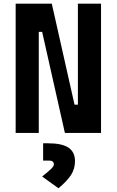

<svg xmlns="http://www.w3.org/2000/svg" viewBox="-20 -713 626 1030"><path d="M328.1 0 206.1 -542H188V0H64V-693.4H257.8L379.9 -151.4H397.9V-693.4H522V0ZM293.5 296.9 206.1 233.9Q242.2 205.1 255.6 191.7Q269 178.2 269 169.4Q269 148.4 243.2 148.4H211.4V55.7H238.3Q312.5 55.7 347.4 79.1Q382.3 102.5 382.3 151.9Q382.3 192.4 361.1 225.6Q339.8 258.8 293.5 296.9Z"/></svg>

Font: CaskaydiaMono NF
Style: Bold
Weight: 700
Designer: Aaron Bell
Foundry: Saja Typeworks
Version: Version 2111.001; ttfautohint (v1.8.4);Nerd Fonts 3.1.1